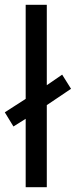

<svg xmlns="http://www.w3.org/2000/svg" viewBox="-29 -780 316 800"><path d="M78 0V-285L27 -253L-9 -312L78 -368V-760H166V-425L230 -469L267 -410L166 -342V0Z"/></svg>

Font: Noto Sans Mongolian
Style: Regular
Weight: 400
Designer: Monotype Design Team
Foundry: Monotype Imaging Inc.
Version: Version 3.001; ttfautohint (v1.8.4.7-5d5b)